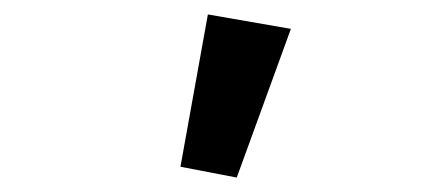

<svg xmlns="http://www.w3.org/2000/svg" viewBox="-20 -802 589 266"><path d="M308 -556 230 -571 268 -782 383 -762Z"/></svg>

Font: Source Sans Pro SemiBold
Style: Regular
Weight: 600
Designer: Paul D. Hunt
Foundry: Adobe Systems Incorporated
Version: Version 2.045;hotconv 1.0.109;makeotfexe 2.5.65596